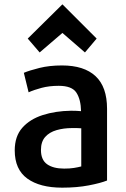

<svg xmlns="http://www.w3.org/2000/svg" viewBox="-20 -849 581 886"><path d="M268 -697 372 -607 426 -671 268 -829 108 -671 163 -607ZM474 -16V-347Q474 -448 421 -497.5Q368 -547 266 -547Q208 -547 162 -535.5Q116 -524 90 -513L112 -423Q136 -434 171.5 -443.5Q207 -453 251 -453Q312 -453 332.5 -421.5Q353 -390 354 -336Q346 -337 333.5 -337.5Q321 -338 308 -338Q236 -337 177 -318Q118 -299 83 -259.5Q48 -220 48 -155Q48 -67 106 -25Q164 17 267 17Q335 17 389.5 6.5Q444 -4 474 -16ZM355 -81Q340 -77 321 -74Q302 -71 276 -71Q226 -71 197.5 -91Q169 -111 169 -157Q169 -195 188.5 -217Q208 -239 241 -248.5Q274 -258 312 -258Q324 -258 334.5 -258Q345 -258 355 -257Z"/></svg>

Font: Repo DemiBold
Style: Regular
Weight: 600
Designer: Stefan Peev
Foundry: Context Ltd
Version: Version 1.502